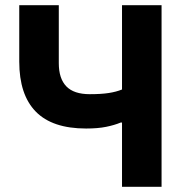

<svg xmlns="http://www.w3.org/2000/svg" viewBox="-20 -718 718 738"><path d="M449 0V-247H444Q420 -237 388 -230.5Q356 -224 311 -224Q181 -224 117.5 -289Q54 -354 54 -481V-698H206V-475Q206 -416 235 -386Q264 -356 325 -356Q369 -356 398 -360.5Q427 -365 449 -374V-698H601V0Z"/></svg>

Font: IBM Plex Sans Var
Style: Regular
Weight: 400
Designer: Mike Abbink, Paul van der Laan, Pieter van Rosmalen
Foundry: Bold Monday
Version: Version 3.000